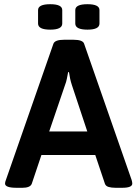

<svg xmlns="http://www.w3.org/2000/svg" viewBox="-20 -891 653 913"><path d="M396 -750Q338 -750 338 -779V-843Q338 -871 396 -871Q453 -871 453 -843V-779Q453 -750 396 -750ZM219 -750Q161 -750 161 -779V-843Q161 -871 219 -871Q276 -871 276 -843V-779Q276 -750 219 -750ZM59 2Q4 2 4 -18Q4 -22 5 -26Q6 -30 8 -35L234 -683Q241 -702 285 -702H329Q374 -702 380 -683L606 -35Q609 -25 609 -18Q609 2 561 2H530Q510 2 496.5 -2Q483 -6 479 -17L433 -154H177L131 -17Q127 -7 115.5 -2.5Q104 2 87 2ZM214 -266H395L322 -486Q317 -501 313.5 -517Q310 -533 308 -548H304Q301 -533 298 -517Q295 -501 289 -486Z"/></svg>

Font: Asap SemiBold
Style: Regular
Weight: 600
Designer: Pablo Cosgaya
Foundry: Omnibus-Type
Version: Version 3.001; ttfautohint (v1.8.3)